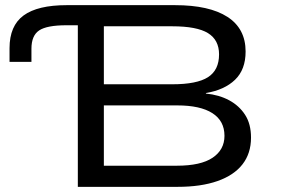

<svg xmlns="http://www.w3.org/2000/svg" viewBox="-20 -725 1089 745"><path d="M282 0V-627H238Q162 -627 132 -607Q102 -587 102 -536V-485H17V-538Q17 -625 71.5 -665Q126 -705 239 -705H659Q792 -705 862.5 -659.5Q933 -614 933 -525Q933 -455 892 -415.5Q851 -376 779 -364V-362Q830 -357 869 -336Q908 -315 931 -279.5Q954 -244 954 -191Q954 -130 921 -87.5Q888 -45 824 -22.5Q760 0 669 0ZM383 -82H666Q759 -82 805 -113Q851 -144 851 -198Q851 -256 804 -286Q757 -316 668 -316H383ZM383 -398H649Q744 -398 787 -425.5Q830 -453 830 -514Q830 -570 787 -596.5Q744 -623 648 -623H383Z"/></svg>

Font: Nunito Sans 7pt Expanded
Style: Regular
Weight: 400
Width: 7
Designer: Vernon Adams
Foundry: Vernon Adams
Version: Version 3.101;gftools[0.9.27]